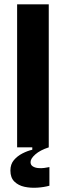

<svg xmlns="http://www.w3.org/2000/svg" viewBox="-20 -680 305 886"><path d="M59 0V-660H205V0ZM208 177Q183 184 152 186Q121 188 93 182Q65 176 46.5 158Q28 140 28 107Q28 78 44 59Q60 40 83.5 28Q107 16 129 11V-9L205 -10V0Q165 13 143 32.5Q121 52 121 68Q121 81 131 87.5Q141 94 155.5 95.5Q170 97 184.5 95Q199 93 208 91Z"/></svg>

Font: Bricolage Grotesque 28pt
Style: Bold
Weight: 700
Designer: Mathieu Triay
Foundry: Atelier Triay
Version: Version 1.000;gftools[0.9.30]